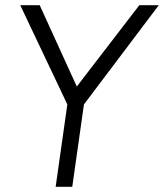

<svg xmlns="http://www.w3.org/2000/svg" viewBox="-20 -720 634 740"><path d="M517 -700H592L303.5 -317.5L258.5 0H194.5L239.5 -317.5L58 -700H133L276 -386.5Z"/></svg>

Font: Urbanist Light
Style: Italic
Weight: 300
Italic angle: -8°
Designer: Corey Hu
Foundry: Corey Hu
Version: Version 1.330; ttfautohint (v1.8.4.7-5d5b)